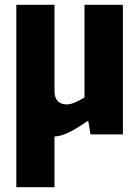

<svg xmlns="http://www.w3.org/2000/svg" viewBox="-20 -560 578 800"><path d="M48 -540H207V-181Q207 -153 220.5 -139Q234 -125 258 -125Q286 -125 332 -154V-540H492V0H357L348 -55H344Q319 -38 300 -26.5Q281 -15 265 -7.5Q249 0 235 4Q221 8 207 9V220H48Z"/></svg>

Font: Encode Sans Compressed
Style: ExtraBold
Weight: 800
Designer: Pablo Impallari, Andres Torresi
Foundry: Pablo Impallari, Andres Torresi
Version: Version 1.000; ttfautohint (v1.00) -l 8 -r 50 -G 200 -x 14 -